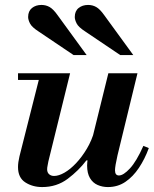

<svg xmlns="http://www.w3.org/2000/svg" viewBox="-20 -747 625 778"><path d="M151 11Q112 11 82.5 -8Q53 -27 53 -70Q53 -89 59 -114L144 -450H264L176 -93Q175 -86 173 -77Q171 -68 171 -61Q171 -48 179 -41Q187 -34 199 -34Q218 -34 241.5 -47.5Q265 -61 288.5 -86Q312 -111 332 -144.5Q352 -178 363 -218L337 -97H330Q299 -56 254.5 -22.5Q210 11 151 11ZM53 -423V-450H220V-423ZM417 11Q395 11 375.5 2.5Q356 -6 344.5 -25.5Q333 -45 333 -76Q333 -89 336 -106Q339 -123 346 -154L419 -450H537L456 -117Q451 -95 448.5 -80Q446 -65 446 -57Q446 -36 462 -36Q480 -36 506.5 -64.5Q533 -93 561 -156L583 -147Q567 -103 543 -67Q519 -31 488 -10Q457 11 417 11ZM467 -524 326 -619Q298 -637 290.5 -652Q283 -667 283 -678Q283 -702 298.5 -714.5Q314 -727 337 -727Q355 -727 370 -718.5Q385 -710 402 -686L520 -524ZM278 -524 137 -619Q109 -637 101.5 -652Q94 -667 94 -678Q94 -702 109.5 -714.5Q125 -727 148 -727Q166 -727 181 -718.5Q196 -710 213 -686L331 -524Z"/></svg>

Font: Libre Bodoni Medium
Style: Italic
Weight: 500
Italic angle: -13°
Designer: Pablo Impallari, Rodrigo Fuenzalida
Foundry: Impallari Type
Version: Version 2.005;gftools[0.9.23]